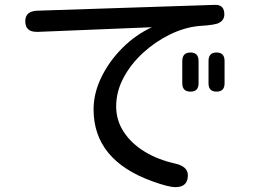

<svg xmlns="http://www.w3.org/2000/svg" viewBox="-20 -738 1040 790"><path d="M702 32Q673 32 607 8Q365 -79 365 -288Q365 -354 397 -420Q429 -486 483.5 -540.5Q538 -595 605 -626L139 -607H130Q84 -607 84 -651Q84 -692 133 -694L865 -718Q903 -719 903 -679Q903 -656 883 -645Q869 -635 798 -631Q738 -625 678 -595.5Q618 -566 568 -520Q518 -474 488 -417.5Q458 -361 458 -300Q458 -243 489 -195.5Q520 -148 574.5 -114.5Q629 -81 701 -65Q753 -53 753 -17Q753 32 702 32ZM764 -361Q730 -361 730 -395V-487Q730 -522 764 -522Q797 -522 797 -487V-395Q797 -361 764 -361ZM871 -361Q838 -361 838 -395V-487Q838 -522 871 -522Q904 -522 904 -487V-395Q904 -361 871 -361Z"/></svg>

Font: Huninn
Style: Regular
Weight: 400
Designer: justfont
Foundry: justfont
Version: Version 1.003